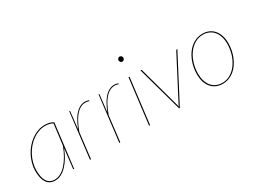

<svg xmlns="http://www.w3.org/2000/svg" viewBox="-52 -1247 2372 1800"><g transform="rotate(-30 1134.0 -347.0)"><path d="M367.5 0H364.5Q360.5 0 359.5 -2.2Q358.5 -4.5 358.5 -7L382.5 -215Q363.5 -166.5 339 -125.8Q314.5 -85 286.2 -55.8Q258 -26.5 226.5 -10.2Q195 6 161.5 6Q129 6 106.2 -6.5Q83.5 -19 69.2 -41.5Q55 -64 48.2 -95Q41.5 -126 41.5 -163Q41.5 -205 52.5 -246Q63.5 -287 83 -324Q102.5 -361 129.5 -392.5Q156.5 -424 188.8 -447Q221 -470 257.2 -483Q293.5 -496 331.5 -496Q358.5 -496 381 -490.8Q403.5 -485.5 424.5 -472ZM161.5 -4Q193.5 -4 224.8 -20.5Q256 -37 284.5 -68Q313 -99 338.5 -142.8Q364 -186.5 385 -241.5L413 -467Q394.5 -477 374.5 -481.5Q354.5 -486 331.5 -486Q295.5 -486 261 -473.5Q226.5 -461 195.5 -439Q164.5 -417 138.5 -386.5Q112.5 -356 93.5 -320Q74.5 -284 64 -244Q53.5 -204 53.5 -163Q53.5 -126.5 59.8 -97.2Q66 -68 79 -47.2Q92 -26.5 112.5 -15.2Q133 -4 161.5 -4Z M538.5 0 597.5 -492H599.5Q603.5 -492 604.5 -489.8Q605.5 -487.5 605.5 -485L585 -304Q606 -359.5 631.2 -399.8Q656.5 -440 685.2 -463.8Q714 -487.5 745.5 -494Q777 -500.5 810.5 -488L808.5 -479Q773.5 -492 741.2 -483.5Q709 -475 680.5 -447.8Q652 -420.5 627.2 -376.5Q602.5 -332.5 582 -274L549.5 0Z M855.5 0 914.5 -492H916.5Q920.5 -492 921.5 -489.8Q922.5 -487.5 922.5 -485L902 -304Q923 -359.5 948.2 -399.8Q973.5 -440 1002.2 -463.8Q1031 -487.5 1062.5 -494Q1094 -500.5 1127.5 -488L1125.5 -479Q1090.5 -492 1058.2 -483.5Q1026 -475 997.5 -447.8Q969 -420.5 944.2 -376.5Q919.5 -332.5 899 -274L866.5 0Z M1249 -490 1189 0H1178L1238 -490ZM1288 -672Q1288 -661.5 1280 -653.2Q1272 -645 1262 -645Q1251.5 -645 1243.8 -653.2Q1236 -661.5 1236 -672Q1236 -683.5 1243.8 -691.8Q1251.5 -700 1262 -700Q1272 -700 1280 -691.8Q1288 -683.5 1288 -672Z M1511 0H1503L1367 -490H1373Q1377 -490 1378.5 -487.8Q1380 -485.5 1381 -483L1505 -34Q1506 -29 1507 -24.2Q1508 -19.5 1508.5 -14.5Q1510 -19 1512.2 -23.8Q1514.5 -28.5 1517 -34L1751 -483Q1754.5 -490 1761 -490H1767Z M1976 -4Q2025.5 -4 2066.2 -29.2Q2107 -54.5 2136 -96Q2165 -137.5 2181 -190.5Q2197 -243.5 2197 -299Q2197 -343 2186 -377.8Q2175 -412.5 2154.5 -436.8Q2134 -461 2105 -474Q2076 -487 2040 -487Q2007 -487 1977.8 -475.8Q1948.5 -464.5 1924 -444.2Q1899.5 -424 1880 -396.2Q1860.5 -368.5 1847 -335.8Q1833.5 -303 1826.2 -266.8Q1819 -230.5 1819 -193Q1819 -149 1830 -114Q1841 -79 1861.2 -54.5Q1881.5 -30 1910.5 -17Q1939.5 -4 1976 -4ZM1975 6Q1936 6 1904.8 -8Q1873.5 -22 1851.8 -47.8Q1830 -73.5 1818.5 -110.2Q1807 -147 1807 -193Q1807 -231.5 1814.5 -269Q1822 -306.5 1836.2 -340.2Q1850.5 -374 1870.8 -402.8Q1891 -431.5 1917 -452.5Q1943 -473.5 1974.2 -485.2Q2005.5 -497 2041 -497Q2080 -497 2111 -483Q2142 -469 2163.8 -443.2Q2185.5 -417.5 2197.2 -381Q2209 -344.5 2209 -299Q2209 -261 2201.5 -223.5Q2194 -186 2179.8 -152Q2165.5 -118 2145.2 -89Q2125 -60 2099 -39Q2073 -18 2041.8 -6Q2010.5 6 1975 6Z"/></g></svg>

Font: Lato Hairline
Style: Italic
Weight: 100
Italic angle: -7°
Designer: Lukasz Dziedzic
Foundry: tyPoland Lukasz Dziedzic
Version: Version 2.007; 2014-02-27